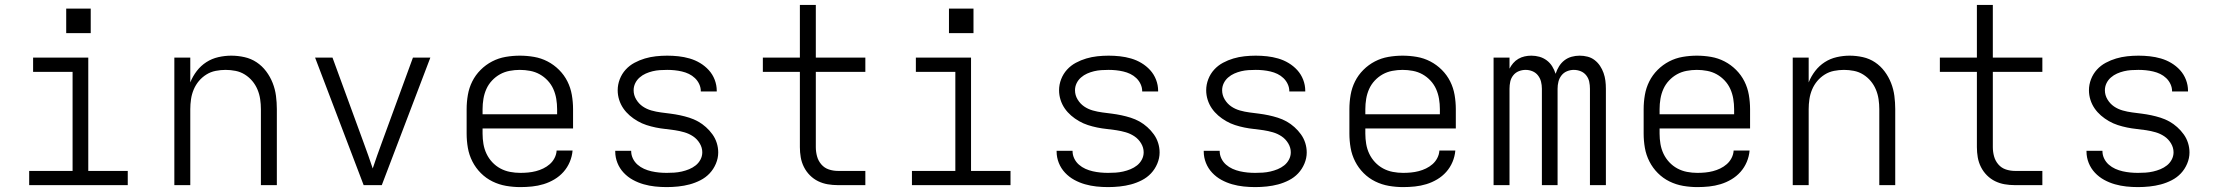

<svg xmlns="http://www.w3.org/2000/svg" viewBox="-20 -755 9040 783"><path d="M99 0V-58H276V-462H115V-520H340V-58H501V0ZM350 -620H250V-720H350Z M691 0V-520H756V-419Q766 -444 782.5 -465.5Q799 -487 821.5 -501.5Q844 -516 870.5 -522Q897 -528 923 -528Q950 -528 977 -522Q1004 -516 1026.5 -501Q1049 -486 1065.5 -464Q1082 -442 1092 -416.5Q1102 -391 1105.5 -364Q1109 -337 1109 -310V0H1044V-310Q1044 -330 1041 -350.5Q1038 -371 1030 -390Q1022 -409 1009 -424.5Q996 -440 978.5 -451Q961 -462 940.5 -466Q920 -470 900 -470Q880 -470 859.5 -466Q839 -462 821.5 -451Q804 -440 791 -424.5Q778 -409 770 -390Q762 -371 759 -350.5Q756 -330 756 -310V0Z M1463 0 1265 -520H1336L1463 -173Q1473 -147 1482 -120.5Q1491 -94 1500 -68Q1509 -94 1518 -120.5Q1527 -147 1537 -173L1664 -520H1735L1537 0Z M2102 8Q2073 8 2044 3Q2015 -2 1988.5 -15Q1962 -28 1941 -49Q1920 -70 1906.5 -96.5Q1893 -123 1888 -152Q1883 -181 1883 -210V-310Q1883 -339 1888 -368Q1893 -397 1906 -423Q1919 -449 1940 -470Q1961 -491 1987 -504.5Q2013 -518 2042 -523Q2071 -528 2100 -528Q2129 -528 2158 -523Q2187 -518 2213 -504.5Q2239 -491 2260 -470Q2281 -449 2294 -423Q2307 -397 2312 -368Q2317 -339 2317 -310V-231H1948V-210Q1948 -189 1951.5 -168Q1955 -147 1964 -128Q1973 -109 1987.5 -93.5Q2002 -78 2020.5 -68Q2039 -58 2060 -54Q2081 -50 2102 -50Q2118 -50 2134 -51.5Q2150 -53 2165.5 -57Q2181 -61 2195.5 -68Q2210 -75 2222 -85.5Q2234 -96 2241.5 -110.5Q2249 -125 2250 -141H2315Q2313 -117 2303.5 -94.5Q2294 -72 2278 -54Q2262 -36 2241 -23.5Q2220 -11 2197 -4Q2174 3 2150 5.5Q2126 8 2102 8ZM2252 -289V-310Q2252 -331 2248.5 -352Q2245 -373 2236.5 -392Q2228 -411 2213.5 -426.5Q2199 -442 2181 -452Q2163 -462 2142 -466Q2121 -470 2100 -470Q2079 -470 2058 -466Q2037 -462 2019 -452Q2001 -442 1986.5 -426.5Q1972 -411 1963.5 -392Q1955 -373 1951.5 -352Q1948 -331 1948 -310V-289Z M2699 8Q2675 8 2651.5 5.5Q2628 3 2605 -3.5Q2582 -10 2561 -21.5Q2540 -33 2523.5 -50.5Q2507 -68 2498 -90.5Q2489 -113 2489 -137Q2489 -138 2489 -138.5Q2489 -139 2489 -140H2554Q2554 -140 2554 -139.5Q2554 -139 2554 -139Q2554 -123 2561 -108.5Q2568 -94 2580 -83.5Q2592 -73 2606.5 -66.5Q2621 -60 2636.5 -56.5Q2652 -53 2667.5 -51.5Q2683 -50 2699 -50Q2714 -50 2729.5 -51Q2745 -52 2760.5 -55.5Q2776 -59 2790.5 -65Q2805 -71 2817 -80.5Q2829 -90 2836.5 -104Q2844 -118 2844 -134Q2844 -153 2833.5 -170.5Q2823 -188 2806.5 -199Q2790 -210 2771 -215.5Q2752 -221 2732.5 -224Q2713 -227 2693.5 -229Q2674 -231 2654.5 -235Q2635 -239 2616.5 -245Q2598 -251 2580.5 -261Q2563 -271 2548 -284Q2533 -297 2522 -313Q2511 -329 2505 -348Q2499 -367 2499 -387Q2499 -410 2507.5 -432Q2516 -454 2531.5 -471Q2547 -488 2567.5 -499Q2588 -510 2610 -516.5Q2632 -523 2655 -525.5Q2678 -528 2701 -528Q2724 -528 2747 -525.5Q2770 -523 2792.5 -516.5Q2815 -510 2835 -498Q2855 -486 2870.5 -469Q2886 -452 2894.5 -430Q2903 -408 2903 -385Q2903 -384 2903 -383Q2903 -382 2903 -382H2838Q2838 -382 2838 -382.5Q2838 -383 2838 -383Q2838 -398 2831.5 -412Q2825 -426 2814 -436.5Q2803 -447 2789.5 -453.5Q2776 -460 2761 -463.5Q2746 -467 2731 -468.5Q2716 -470 2701 -470Q2686 -470 2671 -469Q2656 -468 2641.5 -464.5Q2627 -461 2613.5 -455Q2600 -449 2588.5 -439Q2577 -429 2570.5 -415.5Q2564 -402 2564 -387Q2564 -367 2574.5 -349.5Q2585 -332 2601 -321Q2617 -310 2636.5 -304.5Q2656 -299 2675.5 -296.5Q2695 -294 2714.5 -291.5Q2734 -289 2753 -285Q2772 -281 2791 -275Q2810 -269 2827 -259.5Q2844 -250 2859 -236.5Q2874 -223 2885.5 -207Q2897 -191 2903 -172Q2909 -153 2909 -133Q2909 -110 2899.5 -87.5Q2890 -65 2874 -48Q2858 -31 2836.5 -20Q2815 -9 2792.5 -3Q2770 3 2746 5.5Q2722 8 2699 8Z M3397 0Q3376 0 3355.5 -3.5Q3335 -7 3316.5 -16Q3298 -25 3283 -40Q3268 -55 3258.5 -74Q3249 -93 3245.5 -113.5Q3242 -134 3242 -155V-462H3091V-520H3242V-735H3307V-520H3509V-462H3307V-155Q3307 -136 3312 -117.5Q3317 -99 3329.5 -84.5Q3342 -70 3360 -64Q3378 -58 3397 -58H3509V0Z M3699 0V-58H3876V-462H3715V-520H3940V-58H4101V0ZM3950 -620H3850V-720H3950Z M4499 8Q4475 8 4451.5 5.5Q4428 3 4405 -3.5Q4382 -10 4361 -21.5Q4340 -33 4323.5 -50.5Q4307 -68 4298 -90.5Q4289 -113 4289 -137Q4289 -138 4289 -138.5Q4289 -139 4289 -140H4354Q4354 -140 4354 -139.5Q4354 -139 4354 -139Q4354 -123 4361 -108.5Q4368 -94 4380 -83.5Q4392 -73 4406.5 -66.5Q4421 -60 4436.5 -56.5Q4452 -53 4467.5 -51.5Q4483 -50 4499 -50Q4514 -50 4529.5 -51Q4545 -52 4560.5 -55.5Q4576 -59 4590.5 -65Q4605 -71 4617 -80.5Q4629 -90 4636.5 -104Q4644 -118 4644 -134Q4644 -153 4633.5 -170.5Q4623 -188 4606.5 -199Q4590 -210 4571 -215.5Q4552 -221 4532.5 -224Q4513 -227 4493.5 -229Q4474 -231 4454.5 -235Q4435 -239 4416.5 -245Q4398 -251 4380.5 -261Q4363 -271 4348 -284Q4333 -297 4322 -313Q4311 -329 4305 -348Q4299 -367 4299 -387Q4299 -410 4307.5 -432Q4316 -454 4331.5 -471Q4347 -488 4367.5 -499Q4388 -510 4410 -516.5Q4432 -523 4455 -525.5Q4478 -528 4501 -528Q4524 -528 4547 -525.5Q4570 -523 4592.5 -516.5Q4615 -510 4635 -498Q4655 -486 4670.5 -469Q4686 -452 4694.5 -430Q4703 -408 4703 -385Q4703 -384 4703 -383Q4703 -382 4703 -382H4638Q4638 -382 4638 -382.5Q4638 -383 4638 -383Q4638 -398 4631.5 -412Q4625 -426 4614 -436.5Q4603 -447 4589.5 -453.5Q4576 -460 4561 -463.5Q4546 -467 4531 -468.5Q4516 -470 4501 -470Q4486 -470 4471 -469Q4456 -468 4441.5 -464.5Q4427 -461 4413.5 -455Q4400 -449 4388.5 -439Q4377 -429 4370.5 -415.5Q4364 -402 4364 -387Q4364 -367 4374.5 -349.5Q4385 -332 4401 -321Q4417 -310 4436.5 -304.5Q4456 -299 4475.5 -296.5Q4495 -294 4514.5 -291.5Q4534 -289 4553 -285Q4572 -281 4591 -275Q4610 -269 4627 -259.5Q4644 -250 4659 -236.5Q4674 -223 4685.5 -207Q4697 -191 4703 -172Q4709 -153 4709 -133Q4709 -110 4699.5 -87.5Q4690 -65 4674 -48Q4658 -31 4636.5 -20Q4615 -9 4592.5 -3Q4570 3 4546 5.5Q4522 8 4499 8Z M5099 8Q5075 8 5051.5 5.5Q5028 3 5005 -3.5Q4982 -10 4961 -21.5Q4940 -33 4923.5 -50.5Q4907 -68 4898 -90.5Q4889 -113 4889 -137Q4889 -138 4889 -138.5Q4889 -139 4889 -140H4954Q4954 -140 4954 -139.5Q4954 -139 4954 -139Q4954 -123 4961 -108.5Q4968 -94 4980 -83.5Q4992 -73 5006.5 -66.5Q5021 -60 5036.5 -56.5Q5052 -53 5067.5 -51.5Q5083 -50 5099 -50Q5114 -50 5129.5 -51Q5145 -52 5160.5 -55.5Q5176 -59 5190.5 -65Q5205 -71 5217 -80.5Q5229 -90 5236.5 -104Q5244 -118 5244 -134Q5244 -153 5233.5 -170.5Q5223 -188 5206.5 -199Q5190 -210 5171 -215.5Q5152 -221 5132.5 -224Q5113 -227 5093.5 -229Q5074 -231 5054.5 -235Q5035 -239 5016.5 -245Q4998 -251 4980.5 -261Q4963 -271 4948 -284Q4933 -297 4922 -313Q4911 -329 4905 -348Q4899 -367 4899 -387Q4899 -410 4907.5 -432Q4916 -454 4931.5 -471Q4947 -488 4967.5 -499Q4988 -510 5010 -516.5Q5032 -523 5055 -525.5Q5078 -528 5101 -528Q5124 -528 5147 -525.5Q5170 -523 5192.5 -516.5Q5215 -510 5235 -498Q5255 -486 5270.5 -469Q5286 -452 5294.5 -430Q5303 -408 5303 -385Q5303 -384 5303 -383Q5303 -382 5303 -382H5238Q5238 -382 5238 -382.5Q5238 -383 5238 -383Q5238 -398 5231.5 -412Q5225 -426 5214 -436.5Q5203 -447 5189.5 -453.5Q5176 -460 5161 -463.5Q5146 -467 5131 -468.5Q5116 -470 5101 -470Q5086 -470 5071 -469Q5056 -468 5041.5 -464.5Q5027 -461 5013.5 -455Q5000 -449 4988.5 -439Q4977 -429 4970.5 -415.5Q4964 -402 4964 -387Q4964 -367 4974.5 -349.5Q4985 -332 5001 -321Q5017 -310 5036.5 -304.5Q5056 -299 5075.5 -296.5Q5095 -294 5114.5 -291.5Q5134 -289 5153 -285Q5172 -281 5191 -275Q5210 -269 5227 -259.5Q5244 -250 5259 -236.5Q5274 -223 5285.5 -207Q5297 -191 5303 -172Q5309 -153 5309 -133Q5309 -110 5299.5 -87.5Q5290 -65 5274 -48Q5258 -31 5236.5 -20Q5215 -9 5192.5 -3Q5170 3 5146 5.5Q5122 8 5099 8Z M5702 8Q5673 8 5644 3Q5615 -2 5588.5 -15Q5562 -28 5541 -49Q5520 -70 5506.5 -96.5Q5493 -123 5488 -152Q5483 -181 5483 -210V-310Q5483 -339 5488 -368Q5493 -397 5506 -423Q5519 -449 5540 -470Q5561 -491 5587 -504.5Q5613 -518 5642 -523Q5671 -528 5700 -528Q5729 -528 5758 -523Q5787 -518 5813 -504.5Q5839 -491 5860 -470Q5881 -449 5894 -423Q5907 -397 5912 -368Q5917 -339 5917 -310V-231H5548V-210Q5548 -189 5551.5 -168Q5555 -147 5564 -128Q5573 -109 5587.5 -93.5Q5602 -78 5620.5 -68Q5639 -58 5660 -54Q5681 -50 5702 -50Q5718 -50 5734 -51.5Q5750 -53 5765.5 -57Q5781 -61 5795.5 -68Q5810 -75 5822 -85.5Q5834 -96 5841.5 -110.5Q5849 -125 5850 -141H5915Q5913 -117 5903.5 -94.5Q5894 -72 5878 -54Q5862 -36 5841 -23.5Q5820 -11 5797 -4Q5774 3 5750 5.5Q5726 8 5702 8ZM5852 -289V-310Q5852 -331 5848.5 -352Q5845 -373 5836.5 -392Q5828 -411 5813.5 -426.5Q5799 -442 5781 -452Q5763 -462 5742 -466Q5721 -470 5700 -470Q5679 -470 5658 -466Q5637 -462 5619 -452Q5601 -442 5586.5 -426.5Q5572 -411 5563.5 -392Q5555 -373 5551.5 -352Q5548 -331 5548 -310V-289Z M6071 0V-520H6136V-475Q6142 -487 6151 -497.5Q6160 -508 6172 -515Q6184 -522 6197.5 -525Q6211 -528 6225 -528Q6242 -528 6258 -523.5Q6274 -519 6287.5 -509Q6301 -499 6310 -484.5Q6319 -470 6324 -454Q6329 -470 6338 -484.5Q6347 -499 6360 -509Q6373 -519 6389 -523.5Q6405 -528 6422 -528Q6438 -528 6454 -524Q6470 -520 6483 -510Q6496 -500 6505 -486.5Q6514 -473 6519.5 -457.5Q6525 -442 6527 -426Q6529 -410 6529 -393V0H6464V-393Q6464 -408 6461 -422Q6458 -436 6449 -447.5Q6440 -459 6426.5 -464.5Q6413 -470 6398 -470Q6384 -470 6370.5 -464.5Q6357 -459 6348 -447.5Q6339 -436 6335.5 -422Q6332 -408 6332 -393V0H6268V-393Q6268 -408 6264.5 -422Q6261 -436 6252 -447.5Q6243 -459 6229.5 -464.5Q6216 -470 6202 -470Q6187 -470 6173.5 -464.5Q6160 -459 6151 -447.5Q6142 -436 6139 -422Q6136 -408 6136 -393V0Z M6902 8Q6873 8 6844 3Q6815 -2 6788.5 -15Q6762 -28 6741 -49Q6720 -70 6706.5 -96.5Q6693 -123 6688 -152Q6683 -181 6683 -210V-310Q6683 -339 6688 -368Q6693 -397 6706 -423Q6719 -449 6740 -470Q6761 -491 6787 -504.5Q6813 -518 6842 -523Q6871 -528 6900 -528Q6929 -528 6958 -523Q6987 -518 7013 -504.5Q7039 -491 7060 -470Q7081 -449 7094 -423Q7107 -397 7112 -368Q7117 -339 7117 -310V-231H6748V-210Q6748 -189 6751.5 -168Q6755 -147 6764 -128Q6773 -109 6787.5 -93.5Q6802 -78 6820.5 -68Q6839 -58 6860 -54Q6881 -50 6902 -50Q6918 -50 6934 -51.5Q6950 -53 6965.5 -57Q6981 -61 6995.5 -68Q7010 -75 7022 -85.5Q7034 -96 7041.5 -110.5Q7049 -125 7050 -141H7115Q7113 -117 7103.5 -94.5Q7094 -72 7078 -54Q7062 -36 7041 -23.5Q7020 -11 6997 -4Q6974 3 6950 5.5Q6926 8 6902 8ZM7052 -289V-310Q7052 -331 7048.5 -352Q7045 -373 7036.5 -392Q7028 -411 7013.5 -426.5Q6999 -442 6981 -452Q6963 -462 6942 -466Q6921 -470 6900 -470Q6879 -470 6858 -466Q6837 -462 6819 -452Q6801 -442 6786.5 -426.5Q6772 -411 6763.5 -392Q6755 -373 6751.5 -352Q6748 -331 6748 -310V-289Z M7291 0V-520H7356V-419Q7366 -444 7382.5 -465.5Q7399 -487 7421.5 -501.5Q7444 -516 7470.5 -522Q7497 -528 7523 -528Q7550 -528 7577 -522Q7604 -516 7626.5 -501Q7649 -486 7665.5 -464Q7682 -442 7692 -416.5Q7702 -391 7705.5 -364Q7709 -337 7709 -310V0H7644V-310Q7644 -330 7641 -350.5Q7638 -371 7630 -390Q7622 -409 7609 -424.5Q7596 -440 7578.5 -451Q7561 -462 7540.5 -466Q7520 -470 7500 -470Q7480 -470 7459.5 -466Q7439 -462 7421.5 -451Q7404 -440 7391 -424.5Q7378 -409 7370 -390Q7362 -371 7359 -350.5Q7356 -330 7356 -310V0Z M8197 0Q8176 0 8155.5 -3.5Q8135 -7 8116.5 -16Q8098 -25 8083 -40Q8068 -55 8058.5 -74Q8049 -93 8045.5 -113.5Q8042 -134 8042 -155V-462H7891V-520H8042V-735H8107V-520H8309V-462H8107V-155Q8107 -136 8112 -117.5Q8117 -99 8129.5 -84.5Q8142 -70 8160 -64Q8178 -58 8197 -58H8309V0Z M8699 8Q8675 8 8651.5 5.5Q8628 3 8605 -3.5Q8582 -10 8561 -21.5Q8540 -33 8523.5 -50.5Q8507 -68 8498 -90.5Q8489 -113 8489 -137Q8489 -138 8489 -138.5Q8489 -139 8489 -140H8554Q8554 -140 8554 -139.5Q8554 -139 8554 -139Q8554 -123 8561 -108.5Q8568 -94 8580 -83.5Q8592 -73 8606.5 -66.5Q8621 -60 8636.5 -56.5Q8652 -53 8667.5 -51.5Q8683 -50 8699 -50Q8714 -50 8729.5 -51Q8745 -52 8760.5 -55.5Q8776 -59 8790.5 -65Q8805 -71 8817 -80.5Q8829 -90 8836.5 -104Q8844 -118 8844 -134Q8844 -153 8833.5 -170.5Q8823 -188 8806.5 -199Q8790 -210 8771 -215.5Q8752 -221 8732.5 -224Q8713 -227 8693.5 -229Q8674 -231 8654.5 -235Q8635 -239 8616.5 -245Q8598 -251 8580.5 -261Q8563 -271 8548 -284Q8533 -297 8522 -313Q8511 -329 8505 -348Q8499 -367 8499 -387Q8499 -410 8507.5 -432Q8516 -454 8531.5 -471Q8547 -488 8567.5 -499Q8588 -510 8610 -516.5Q8632 -523 8655 -525.5Q8678 -528 8701 -528Q8724 -528 8747 -525.5Q8770 -523 8792.5 -516.5Q8815 -510 8835 -498Q8855 -486 8870.5 -469Q8886 -452 8894.5 -430Q8903 -408 8903 -385Q8903 -384 8903 -383Q8903 -382 8903 -382H8838Q8838 -382 8838 -382.5Q8838 -383 8838 -383Q8838 -398 8831.5 -412Q8825 -426 8814 -436.5Q8803 -447 8789.5 -453.5Q8776 -460 8761 -463.5Q8746 -467 8731 -468.5Q8716 -470 8701 -470Q8686 -470 8671 -469Q8656 -468 8641.5 -464.5Q8627 -461 8613.5 -455Q8600 -449 8588.5 -439Q8577 -429 8570.5 -415.5Q8564 -402 8564 -387Q8564 -367 8574.5 -349.5Q8585 -332 8601 -321Q8617 -310 8636.5 -304.5Q8656 -299 8675.5 -296.5Q8695 -294 8714.5 -291.5Q8734 -289 8753 -285Q8772 -281 8791 -275Q8810 -269 8827 -259.5Q8844 -250 8859 -236.5Q8874 -223 8885.5 -207Q8897 -191 8903 -172Q8909 -153 8909 -133Q8909 -110 8899.5 -87.5Q8890 -65 8874 -48Q8858 -31 8836.5 -20Q8815 -9 8792.5 -3Q8770 3 8746 5.5Q8722 8 8699 8Z"/></svg>

Font: Iosevka SS04 Light Extended
Style: Regular
Weight: 300
Width: 7
Monospace: yes
Designer: Belleve Invis
Foundry: Belleve Invis
Version: Version 19.0.0; ttfautohint (v1.8.4)